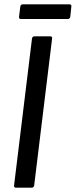

<svg xmlns="http://www.w3.org/2000/svg" viewBox="-20 -868 350 888"><path d="M76 -780H294C299 -780 304 -784 305 -790L310 -838C311 -844 308 -848 302 -848H85C79 -848 75 -844 74 -838L68 -790C67 -784 71 -780 76 -780ZM53 0H127C133 0 137 -4 138 -10L221 -690C222 -696 219 -700 213 -700H139C133 -700 129 -696 128 -690L45 -10C44 -4 48 0 53 0Z"/></svg>

Font: Barlow Semi Condensed Medium
Style: Italic
Weight: 500
Width: 4
Italic angle: -7°
Designer: Jeremy Tribby
Foundry: Tribby Type
Version: Version 1.422;hotconv 1.0.109;makeotfexe 2.5.65596